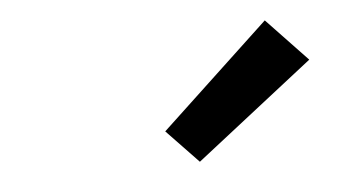

<svg xmlns="http://www.w3.org/2000/svg" viewBox="-29 -812 509 277"><g transform="rotate(-5 225.0 -673.5)"><path d="M251 -576 205 -624 362 -771 421 -709Z"/></g></svg>

Font: Iosevka Etoile Oblique
Style: Regular
Weight: 400
Italic angle: -9°
Designer: Belleve Invis
Foundry: Belleve Invis
Version: Version 15.5.2; ttfautohint (v1.8.4)